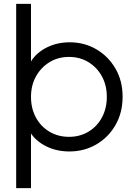

<svg xmlns="http://www.w3.org/2000/svg" viewBox="-20 -765 684 985"><path d="M63 200V-745H139V-450Q167 -495 220 -521.5Q273 -548 338 -548Q413 -548 474.5 -512Q536 -476 572.5 -413Q609 -350 609 -269Q609 -187 572.5 -123.5Q536 -60 474 -24Q412 12 336 12Q272 12 220 -13Q168 -38 139 -80V200ZM334 -63Q390 -63 434 -89.5Q478 -116 503 -162.5Q528 -209 528 -268Q528 -327 503 -373Q478 -419 434 -446Q390 -473 334 -473Q278 -473 234 -446Q190 -419 164.5 -373Q139 -327 139 -268Q139 -209 164 -162.5Q189 -116 233.5 -89.5Q278 -63 334 -63Z"/></svg>

Font: Plus Jakarta Text Light
Style: Regular
Weight: 300
Designer: Gumpita Rahayu
Foundry: Tokotype Studio
Version: Version 1.000